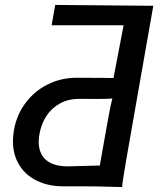

<svg xmlns="http://www.w3.org/2000/svg" viewBox="-20 -745 642 779"><path d="M32.5 -173Q32.5 -192 36.5 -217Q47.5 -279 83.5 -327.2Q119.5 -375.5 173.5 -402.5Q227.5 -429.5 291 -429.5L395.5 -429Q413 -428.5 440.5 -428.5L481.5 -642.5H189.5L204 -725L602 -721.5L539.5 -366.5Q508.5 -190.5 492.2 -96.5Q476 -2.5 475.5 14L398 12Q368 11 318.5 11H238Q176 11 129.5 -11.8Q83 -34.5 57.8 -76Q32.5 -117.5 32.5 -173ZM396.5 -139Q411 -221.5 420.8 -274.2Q430.5 -327 436 -345.5Q416 -343.5 377 -343.5L303 -344Q257.5 -344 223.2 -325.2Q189 -306.5 168 -274Q147 -241.5 140 -200.5Q137 -184 137 -169.5Q137 -122.5 166.5 -96.2Q196 -70 256 -70L385 -73.5Z"/></svg>

Font: JuliaMono Medium
Style: Italic
Weight: 500
Italic angle: -9°
Monospace: yes
Designer: cormullion
Foundry: corm
Version: Version 0.054; ttfautohint (v1.8.4)